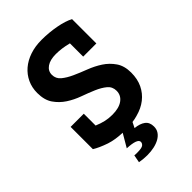

<svg xmlns="http://www.w3.org/2000/svg" viewBox="-267 -819 1134 1134"><g transform="rotate(-45 300.0 -252.0)"><path d="M65 -229H175V-130Q178 -129 181 -128Q204 -118 231.5 -111.5Q259 -105 290 -105Q346 -105 377 -127.5Q408 -150 408 -188Q408 -222 382.5 -243Q357 -264 319.5 -280Q282 -296 237.5 -312Q193 -328 155.5 -352.5Q118 -377 92.5 -414Q67 -451 67 -510Q67 -555 84.5 -592.5Q102 -630 133.5 -657Q165 -684 209 -699Q253 -714 307 -714Q368 -714 427 -703Q486 -692 521 -673V-470H411V-581Q408 -581 405 -582Q383 -588 357.5 -591.5Q332 -595 307 -595Q259 -595 231.5 -576Q204 -557 204 -525Q204 -492 229.5 -471Q255 -450 292.5 -433Q330 -416 374.5 -399Q419 -382 456.5 -357.5Q494 -333 519.5 -296Q545 -259 545 -203Q545 -149 525.5 -108.5Q506 -68 471 -40.5Q436 -13 387 0Q367 6 344 9L327 43Q368 47 391.5 64.5Q415 82 415 118Q415 141 403.5 158Q392 175 372 186.5Q352 198 325 204Q298 210 267 210Q236 210 203 204L212 156Q219 157 225 157H236Q274 157 285 148Q296 139 296 127Q296 99 210 95L258 13Q198 11 152 -4Q97 -23 65 -43Z"/></g></svg>

Font: PT Mono
Style: Bold
Weight: 700
Monospace: yes
Designer: A.Korolkova, I.Chaeva
Foundry: ParaType Ltd
Version: Version 1.000 OFL